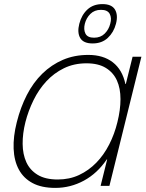

<svg xmlns="http://www.w3.org/2000/svg" viewBox="-20 -907 712 937"><path d="M546 -791Q535 -749 506 -722Q477 -695 432 -695Q387 -695 371.5 -721.5Q356 -748 367 -791Q378 -834 406.5 -860.5Q435 -887 480 -887Q525 -887 541 -860.5Q557 -834 546 -791ZM518 -791Q526 -819 515.5 -839Q505 -859 473 -859Q441 -859 421 -839Q401 -819 394 -791Q387 -763 397 -743Q407 -723 439 -723Q471 -723 491 -743Q511 -763 518 -791ZM514 0H471L503 -129H501Q455 -61 389.5 -25.5Q324 10 250 10Q183 10 139 -13.5Q95 -37 72 -79.5Q49 -122 46.5 -181Q44 -240 62 -311Q80 -383 111 -443.5Q142 -504 186.5 -547.5Q231 -591 287 -615Q343 -639 411 -639Q484 -639 530.5 -603Q577 -567 592 -497H594L627 -630H670ZM553 -311Q568 -371 568 -423.5Q568 -476 550.5 -514.5Q533 -553 496.5 -575.5Q460 -598 402 -598Q341 -598 292 -574Q243 -550 206 -510Q169 -470 143.5 -418Q118 -366 104 -311Q90 -255 90.5 -204.5Q91 -154 108.5 -115.5Q126 -77 163.5 -54Q201 -31 262 -31Q319 -31 366 -53Q413 -75 450 -113Q487 -151 513 -202Q539 -253 553 -311Z"/></svg>

Font: TypoPRO Sinkin Sans
Style: 200 X Light Italic
Weight: 200
Italic angle: -112°
Designer: Keith Bates
Foundry: K-Type
Version: Sinkin Sans (version 1.0)  by Keith Bates   •   © 2014   www